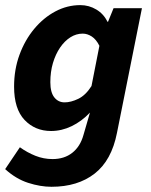

<svg xmlns="http://www.w3.org/2000/svg" viewBox="-24 -528 590 751"><path d="M177.4 202.6Q134 202.6 86.1 187.2Q38.1 171.7 -3.8 133.5L53.8 48Q82 68.3 114.3 81.3Q146.6 94.2 181.4 94.2Q227.6 94.2 258.8 69.6Q289.9 45.1 302.4 0.2L327.9 -87.6Q295.2 -53.2 256.1 -34.4Q217 -15.6 175.8 -15.6Q113.2 -15.6 72.1 -58.8Q31.1 -102 31.1 -189.2Q31.1 -256.2 52.3 -313.9Q73.5 -371.6 110 -415.3Q146.5 -459 192.8 -483.5Q239.1 -508 290.2 -508Q324 -508 352.9 -490.7Q381.8 -473.3 396.2 -443H398.6L420.2 -496H531.2L433.5 -8.1Q412.4 99.5 346.2 151Q280 202.6 177.4 202.6ZM228.8 -127.6Q253.3 -127.6 282.1 -141.4Q311 -155.3 333.9 -191.5L364.8 -348.8Q352.2 -374.1 334.9 -385.3Q317.5 -396.5 299.6 -396.5Q274 -396.5 251.3 -382.1Q228.6 -367.7 211 -341.9Q193.4 -316.1 183.1 -281.6Q172.9 -247.2 172.9 -206.5Q172.9 -166.5 188.5 -147Q204 -127.6 228.8 -127.6Z"/></svg>

Font: Source Sans 3
Style: Italic
Weight: 200
Italic angle: -11°
Designer: Paul D. Hunt
Foundry: Adobe
Version: Version 3.046;hotconv 1.0.118;makeotfexe 2.5.65603